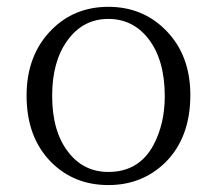

<svg xmlns="http://www.w3.org/2000/svg" viewBox="-20 -531 629 557"><path d="M294.4 -511.2Q393.1 -511.2 460 -444.3Q532.2 -372.1 532.2 -255.4Q532.2 -132.3 460 -60.1Q392.6 5.9 294.4 5.9Q195.3 5.9 128.9 -60.1Q57.1 -132.3 57.1 -253.4Q57.1 -372.1 130.4 -445.3Q196.3 -511.2 294.4 -511.2ZM294.4 -476.1Q220.2 -476.1 175.3 -413.1Q131.3 -352.5 131.3 -252.9Q131.3 -148.4 179.2 -88.4Q223.1 -32.2 294.4 -32.2Q383.3 -32.2 425.3 -110.4Q458 -171.9 458 -252Q458 -357.4 410.2 -418.9Q365.2 -476.1 294.4 -476.1Z"/></svg>

Font: I.Ming
Style: Regular
Weight: 400
Designer: Ichiten Fonts Project
Version: Version 6.11; Dec 27, 2019